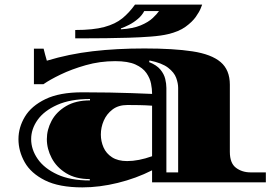

<svg xmlns="http://www.w3.org/2000/svg" viewBox="-20 -790 1202 832"><path d="M337 22Q236 22 175 -8.5Q114 -39 87 -87Q60 -135 60 -187Q60 -238 88 -284.5Q116 -331 177 -360.5Q238 -390 337 -390Q403 -390 454.5 -389Q506 -388 550.5 -386.5Q595 -385 639 -383V-386Q639 -404 634.5 -427.5Q630 -451 614.5 -473.5Q599 -496 567 -510.5Q535 -525 479 -525Q413 -525 351.5 -507.5Q290 -490 242.5 -467Q195 -444 168 -425H127V-579H169Q171 -571 175.5 -553.5Q180 -536 183 -527Q279 -556 382 -568Q485 -580 606 -580Q732 -580 814 -567.5Q896 -555 936 -521Q976 -487 976 -423V-132Q976 -83 1002.5 -63Q1029 -43 1066 -43H1132V0H639V-52Q570 -17 490.5 2.5Q411 22 337 22ZM701 -43H752V-409Q752 -429 743.5 -452.5Q735 -476 708.5 -496.5Q682 -517 628 -528L626 -521Q659 -508 675 -488.5Q691 -469 696 -448Q701 -427 701 -409ZM369 -8V-14Q308 -14 266.5 -39.5Q225 -65 204 -105Q183 -145 183 -187Q183 -228 203.5 -266.5Q224 -305 266 -330Q308 -355 370 -355V-361Q285 -361 228 -335.5Q171 -310 143 -270.5Q115 -231 115 -187Q115 -142 143.5 -101Q172 -60 228.5 -34Q285 -8 369 -8ZM417 -207Q417 -178 428.5 -151.5Q440 -125 465.5 -108.5Q491 -92 531 -92Q580 -92 639 -113V-332Q611 -334 584 -334.5Q557 -335 532 -335Q493 -335 467.5 -315.5Q442 -296 429.5 -267Q417 -238 417 -207ZM306 -624V-660Q384 -660 432 -673Q480 -686 510 -710.5Q540 -735 565 -770H856Q856 -770 850 -754.5Q844 -739 828.5 -717Q813 -695 784 -674Q755 -653 708 -642Q679 -635 633.5 -631.5Q588 -628 537.5 -626.5Q487 -625 440 -624.5Q393 -624 360 -624ZM504 -663Q556 -666 589.5 -680Q623 -694 642 -712Q661 -730 669 -742H605Q596 -724 578 -708.5Q560 -693 539.5 -682.5Q519 -672 504 -667Z"/></svg>

Font: Diplomata
Style: Regular
Weight: 400
Designer: Eduardo Rodriguez Tunni
Foundry: Eduardo Rodriguez Tunni
Version: Version 1.002; ttfautohint (v1.8.4.7-5d5b);gftools[0.9.23]